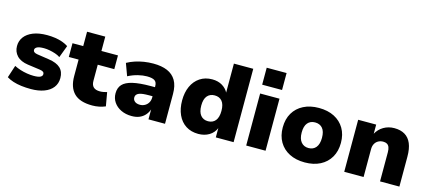

<svg xmlns="http://www.w3.org/2000/svg" viewBox="-57 -1259 3981 1782"><g transform="rotate(15 1934.0 -368.0)"><path d="M270 11Q221 11 177.5 5.5Q134 0 98.5 -11.5Q63 -23 36 -40L75 -159Q102 -145 133.5 -135Q165 -125 199 -119.5Q233 -114 263 -114Q308 -114 327.5 -124Q347 -134 347 -152Q347 -167 336 -174.5Q325 -182 302 -185L186 -201Q115 -211 79 -249Q43 -287 43 -342Q43 -392 71.5 -430Q100 -468 154.5 -490Q209 -512 289 -512Q328 -512 365.5 -506.5Q403 -501 435.5 -489.5Q468 -478 493 -461L449 -344Q429 -358 402 -367Q375 -376 346 -381.5Q317 -387 291 -387Q244 -387 224.5 -376Q205 -365 205 -349Q205 -335 215.5 -327Q226 -319 247 -316L360 -299Q436 -288 472.5 -253.5Q509 -219 509 -158Q509 -105 479.5 -67Q450 -29 396 -9Q342 11 270 11Z M860 11Q740 11 684 -45Q628 -101 628 -209V-368H534V-500H637V-638H812V-500H971V-368H812V-213Q812 -173 832.5 -153.5Q853 -134 895 -134Q910 -134 927 -137Q944 -140 962 -145L985 -14Q957 -2 925 4.5Q893 11 860 11Z M1238 11Q1181 11 1136 -10.5Q1091 -32 1065.5 -69.5Q1040 -107 1040 -155Q1040 -208 1070 -240.5Q1100 -273 1166 -288.5Q1232 -304 1338 -304H1400V-217H1345Q1313 -217 1289.5 -214.5Q1266 -212 1250 -205.5Q1234 -199 1226 -188.5Q1218 -178 1218 -163Q1218 -139 1236 -124.5Q1254 -110 1286 -110Q1311 -110 1332.5 -122Q1354 -134 1366.5 -155.5Q1379 -177 1379 -206V-313Q1379 -352 1356 -367Q1333 -382 1282 -382Q1244 -382 1198 -371Q1152 -360 1103 -335L1060 -452Q1094 -471 1134.5 -484.5Q1175 -498 1219.5 -505Q1264 -512 1308 -512Q1389 -512 1444 -488.5Q1499 -465 1528 -415.5Q1557 -366 1557 -286V0H1398V-95Q1386 -62 1364.5 -38.5Q1343 -15 1312 -2Q1281 11 1238 11Z M1878 11Q1809 11 1758.5 -21.5Q1708 -54 1681 -113.5Q1654 -173 1654 -251Q1654 -328 1680.5 -386.5Q1707 -445 1757 -478.5Q1807 -512 1875 -512Q1932 -512 1972.5 -487Q2013 -462 2032 -423H2030V-705H2216V0H2045V-91H2046Q2026 -42 1981.5 -15.5Q1937 11 1878 11ZM1935 -126Q1981 -126 2006.5 -157.5Q2032 -189 2032 -251Q2032 -313 2006.5 -343.5Q1981 -374 1935 -374Q1890 -374 1864 -343.5Q1838 -313 1838 -251Q1838 -189 1864 -157.5Q1890 -126 1935 -126Z M2334 -584V-747H2525V-584ZM2337 0V-500H2523V0Z M2901 11Q2816 11 2753 -21Q2690 -53 2655.5 -112Q2621 -171 2621 -251Q2621 -331 2655.5 -389.5Q2690 -448 2753 -480Q2816 -512 2900 -512Q2986 -512 3048.5 -480Q3111 -448 3145.5 -389.5Q3180 -331 3180 -251Q3180 -171 3145.5 -112Q3111 -53 3048.5 -21Q2986 11 2901 11ZM2901 -127Q2946 -127 2972 -158.5Q2998 -190 2998 -251Q2998 -312 2972 -342.5Q2946 -373 2900 -373Q2855 -373 2829 -342.5Q2803 -312 2803 -251Q2803 -190 2829.5 -158.5Q2856 -127 2901 -127Z M3279 0V-500H3452V-409H3450Q3476 -458 3522 -485Q3568 -512 3625 -512Q3685 -512 3726 -487.5Q3767 -463 3788 -413.5Q3809 -364 3809 -286V0H3623V-279Q3623 -310 3615.5 -328.5Q3608 -347 3593.5 -355.5Q3579 -364 3557 -364Q3530 -364 3509 -352Q3488 -340 3476.5 -318.5Q3465 -297 3465 -267V0Z"/></g></svg>

Font: Nunito Sans 9pt Black
Style: Regular
Weight: 900
Version: Version 3.101;gftools[0.9.27]